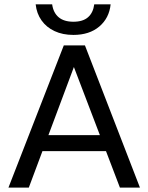

<svg xmlns="http://www.w3.org/2000/svg" viewBox="-20 -858 679 878"><path d="M485.9 -838.2H411Q406.1 -799.9 382.6 -779.2Q359.1 -758.6 315.7 -758.6Q272.5 -758.6 248.1 -779.2Q223.7 -799.9 218.5 -838.2H143.1Q147.5 -796.2 169.9 -764.7Q192.2 -733.2 229.4 -715.8Q266.6 -698.3 315.7 -698.3Q388.7 -698.3 434.1 -736.7Q479.4 -775.1 485.9 -838.2ZM143.4 -239.9V-166.8H490.7V-239.9ZM620 0 368.4 -650.5H271.8L18.6 0H111.7L317.9 -551.5L528.4 0Z"/></svg>

Font: Overused Grotesk Light
Style: Regular
Weight: 300
Designer: RandomMaerks
Version: Version 0.005